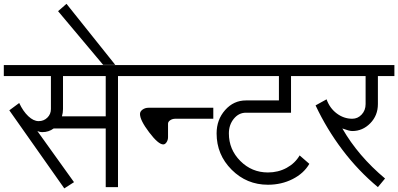

<svg xmlns="http://www.w3.org/2000/svg" viewBox="-33 -997 2121 1023"><path d="M-12.7 -591.8V-650.4H706.1V-591.8H595.7V0H530.3V-312.5H252.9Q226.6 -293 192.4 -293Q184.6 -293 177.2 -294.9Q169.9 -296.9 166 -298.8L361.3 -26.4L309.6 6.8L16.6 -409.2L69.3 -448.2Q89.8 -404.3 117.7 -377.9Q145.5 -351.6 172.9 -351.6Q200.2 -351.6 219.2 -370.1Q238.3 -388.7 238.3 -416V-591.8ZM296.9 -377H530.3V-591.8H302.7V-416Q302.7 -395.5 296.9 -377Z M516.6 -651.4 276.4 -937.5 321.3 -976.6 581.1 -651.4Z M679.7 -591.8V-650.4H1089.8V-591.8ZM836.9 -227.5Q810.5 -227.5 761.7 -292Q712.9 -356.4 712.9 -389.6Q712.9 -403.3 726.6 -413.1Q740.2 -422.9 758.8 -422.9H1103.5V-364.3H901.4Q885.7 -364.3 874 -356.4Q862.3 -348.6 862.3 -337.9V-266.6Q862.3 -251 854.5 -239.3Q846.7 -227.5 836.9 -227.5Z M1394.5 -12.7Q1281.2 -12.7 1201.2 -92.8Q1121.1 -172.9 1121.1 -286.1Q1121.1 -359.4 1166.5 -410.6Q1211.9 -461.9 1277.3 -461.9H1453.1V-591.8H1064.5V-650.4H1642.6V-591.8H1517.6V-396.5H1277.3Q1239.3 -396.5 1212.9 -364.3Q1186.5 -332 1186.5 -286.1Q1186.5 -200.2 1247.6 -139.2Q1308.6 -78.1 1394.5 -78.1Q1449.2 -78.1 1494.1 -102.5Q1539.1 -127 1563.5 -168.9L1615.2 -124Q1585.9 -73.2 1526.4 -43Q1466.8 -12.7 1394.5 -12.7Z M1616.2 -591.8V-650.4H2068.4V-591.8H1980.5V-442.4Q1980.5 -381.8 1939.9 -340.3Q1899.4 -298.8 1843.8 -298.8Q1835.9 -298.8 1822.8 -302.2Q1809.6 -305.7 1791 -312.5Q1833 -239.3 1890.1 -172.4Q1947.3 -105.5 2018.6 -45.9L1980.5 0Q1876 -86.9 1792 -197.8Q1708 -308.6 1648.4 -435.5L1707 -467.8Q1723.6 -420.9 1761.2 -392.6Q1798.8 -364.3 1843.8 -364.3Q1873 -364.3 1894 -386.7Q1915 -409.2 1915 -442.4V-591.8Z"/></svg>

Font: Lohit Marathi
Style: Regular
Weight: 400
Version: 2.94.2